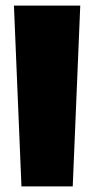

<svg xmlns="http://www.w3.org/2000/svg" viewBox="-20 -669 338 689"><path d="M268 -649 241 0H57L30 -649Z"/></svg>

Font: Wendy One
Style: Regular
Weight: 400
Designer: Alejandro Inler
Foundry: Alejandro Inler
Version: 1.001